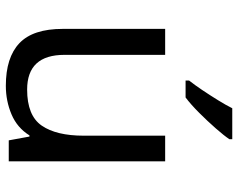

<svg xmlns="http://www.w3.org/2000/svg" viewBox="-99 -707 816 658"><g transform="rotate(90 309.0 -378.0)"><path d="M533 -536V0H461L448 -71H444Q418 -29 372 -9.5Q326 10 274 10Q177 10 128 -36.5Q79 -83 79 -185V-536H168V-191Q168 -63 287 -63Q376 -63 410.5 -113Q445 -163 445 -257V-536ZM457 -756Q445 -738 420 -709.5Q395 -681 366.5 -652.5Q338 -624 314 -606H256V-618Q271 -637 288.5 -663Q306 -689 323 -716.5Q340 -744 351 -766H457Z"/></g></svg>

Font: Noto Sans Meroitic
Style: Regular
Weight: 400
Designer: Monotype Design Team
Foundry: Monotype Imaging Inc.
Version: Version 2.002; ttfautohint (v1.8.4.7-5d5b)